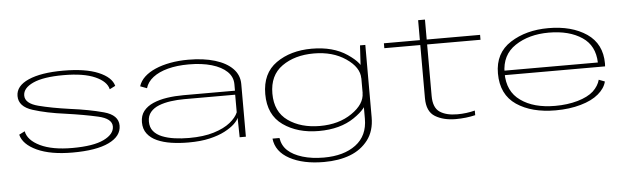

<svg xmlns="http://www.w3.org/2000/svg" viewBox="-55 -942 4533 1385"><g transform="rotate(-5 2211.5 -249.0)"><path d="M440.5 5Q612.5 5 703.5 -38.8Q794.5 -82.5 794.5 -159.5Q794.5 -236 690.5 -264.2Q586.5 -292.5 447.5 -310.5Q317.5 -328.5 222.8 -353Q128 -377.5 128 -435Q128 -489 202.2 -523Q276.5 -557 422.5 -557Q568.5 -557 651.2 -520.2Q734 -483.5 746.5 -426.5L788 -447.5Q771.5 -510.5 677.5 -550Q583.5 -589.5 423 -589.5Q262.5 -589.5 171 -549Q79.5 -508.5 79.5 -435.5Q79.5 -359 178.5 -327.5Q277.5 -296 412.5 -278.5Q547 -259.5 646.2 -237Q745.5 -214.5 745.5 -157.5Q745.5 -101.5 669.8 -64.8Q594 -28 441.5 -28Q296 -28 208.8 -70.2Q121.5 -112.5 109 -178L67.5 -157Q85 -85.5 183.2 -40.2Q281.5 5 440.5 5Z M1280 5.5Q1368.5 5.5 1433.5 -9.8Q1498.5 -25 1543.2 -48.5Q1588 -72 1614 -96.5Q1640 -121 1647.5 -141L1650 0H1695V-381.5Q1695 -446.5 1649.5 -493Q1604 -539.5 1521.8 -564.5Q1439.5 -589.5 1329 -589.5Q1259 -589.5 1198.2 -578.2Q1137.5 -567 1089.8 -546.2Q1042 -525.5 1010.2 -495.8Q978.5 -466 967 -428.5L1015 -410.5Q1028 -455.5 1070 -488Q1112 -520.5 1178 -538Q1244 -555.5 1329 -555.5Q1424 -555.5 1495 -534.8Q1566 -514 1605.8 -475.8Q1645.5 -437.5 1645.5 -384V-337.5H1272Q1210 -337.5 1153.2 -329Q1096.5 -320.5 1052.2 -301.2Q1008 -282 982.5 -249.8Q957 -217.5 957 -169Q957 -119.5 982.8 -85.8Q1008.5 -52 1053.2 -32Q1098 -12 1156 -3.2Q1214 5.5 1280 5.5ZM1286.5 -26.5Q1231.5 -26.5 1181.5 -33.5Q1131.5 -40.5 1092 -56.5Q1052.5 -72.5 1030 -100Q1007.5 -127.5 1007.5 -170Q1007.5 -211 1030.5 -238.2Q1053.5 -265.5 1092 -280.5Q1130.5 -295.5 1178.2 -302Q1226 -308.5 1275.5 -308.5H1644.5V-181Q1629.5 -144 1585.2 -108.2Q1541 -72.5 1466.5 -49.5Q1392 -26.5 1286.5 -26.5Z M2241 231Q2349 231 2430.2 200Q2511.5 169 2561.2 103.8Q2611 38.5 2611 -60.5V-584.5H2572.5L2561.5 -395.5V-54.5Q2561.5 69 2474.5 134Q2387.5 199 2243 199Q2156.5 199 2089 178.5Q2021.5 158 1982.8 122.2Q1944 86.5 1935.5 30.5H1885Q1895.5 125.5 1993 178.2Q2090.5 231 2241 231ZM2223.5 5Q2378.5 5 2479.8 -63.8Q2581 -132.5 2581 -189.5L2561 -240.5Q2561 -160.5 2466.2 -95.5Q2371.5 -30.5 2235 -30.5Q2096.5 -30.5 2004.5 -95.8Q1912.5 -161 1912.5 -293Q1912.5 -425 2004.5 -490.2Q2096.5 -555.5 2235 -555.5Q2371.5 -555.5 2466.2 -491Q2561 -426.5 2561 -347L2580.5 -396.5Q2580.5 -453.5 2479 -522.2Q2377.5 -591 2223 -591Q2069.5 -591 1965.2 -517.5Q1861 -444 1861 -293.5Q1861 -142.5 1965.5 -68.8Q2070 5 2223.5 5Z M3215 5.5Q3289.5 5.5 3356.5 -10.5V-44Q3295 -28 3229.5 -28Q3148.5 -28 3102 -59.5Q3055.5 -91 3055.5 -176V-549H3442V-584.5H3055.5V-729H3006V-584.5H2745.5V-549H3006V-164Q3006 -67 3066 -30.8Q3126 5.5 3215 5.5Z M3938 5.5V-27Q3782 -27 3688.5 -94.5Q3594 -160.5 3594 -295Q3594 -426 3693 -491.5Q3792.5 -557.5 3936.5 -557.5Q4085 -557.5 4178 -494.5Q4267 -434.5 4271 -312H3585V-279.5H4320.5Q4321.5 -290 4321.5 -300Q4321.5 -442.5 4213.5 -516.5Q4104.5 -590 3936.5 -590Q3775 -590 3661 -517Q3546 -443.5 3546 -296Q3546 -142.5 3656 -68Q3765 5.5 3938 5.5ZM3938 -27V5.5Q4039 5.5 4120.5 -18Q4202 -41 4250 -82Q4297.5 -122 4309.5 -171L4266.5 -187.5Q4254.5 -143 4215.5 -106Q4175 -69.5 4100.5 -48Q4026.5 -27 3938 -27Z"/></g></svg>

Font: Anybody ExtraExpanded ExtraLight
Style: Regular
Weight: 250
Width: 8
Version: Version 1.113;gftools[0.9.25]